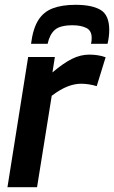

<svg xmlns="http://www.w3.org/2000/svg" viewBox="-20 -778 474 798"><path d="M208 -541 198 -477Q244 -516 279.5 -533.5Q315 -551 351 -551Q389 -551 419 -540L382 -420Q348 -430 317 -430Q290 -430 260.5 -418.5Q231 -407 195 -380L134 0H11L97 -541ZM294 -758Q363 -758 398.5 -736.5Q434 -715 434 -654Q434 -626 427 -596H358Q360 -603 360.5 -609Q361 -615 361 -621Q361 -651 338.5 -662Q316 -673 282 -673Q229 -673 207.5 -653.5Q186 -634 178 -596H109Q117 -659 139 -694Q161 -729 199.5 -743.5Q238 -758 294 -758Z"/></svg>

Font: Georama SemiBold
Style: Italic
Weight: 600
Italic angle: -9°
Designer: Jean-Baptiste Levee
Foundry: Production Type
Version: Version 1.000